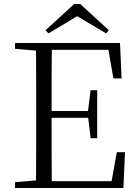

<svg xmlns="http://www.w3.org/2000/svg" viewBox="-20 -940 689 960"><path d="M381 -920H351L208 -789L222 -773L366 -859L511 -773L524 -789ZM547 -548H588L580 -725H55V-696L160 -687C161 -590 161 -490 161 -390V-335C161 -235 161 -136 160 -38L55 -29V0H597L605 -179H564L538 -34H239C238 -132 238 -232 238 -351H421L433 -249H466V-489H433L420 -385H238C238 -494 238 -595 239 -691H522Z"/></svg>

Font: Noto Serif JP Light
Style: Regular
Weight: 300
Designer: Ryoko NISHIZUKA 西塚涼子 (kana & ideographs); Frank Grießhammer (Latin, Greek & Cyrillic); Wenlong ZHANG 张文龙 (bopomofo); San
Foundry: Adobe
Version: Version 2.001;hotconv 1.1.0;makeotfexe 2.6.0